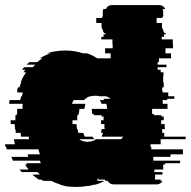

<svg xmlns="http://www.w3.org/2000/svg" viewBox="-30 -730 755 760"><path d="M606 -159H566V-149H569V-139H694V-119H645V-109H577V-94H683V-84H624V-79H616V-59H581V-49H613V-39H584V-27Q584 -25 583.5 -23Q583 -21 583 -19H607Q607 -18 605 -14H613Q606 0 590 0H420Q405 0 396 -14H388L385 -19H361Q360 -21 360 -24L352 -19H361L353 -14H384Q368 -5 348 1H343Q338 2 332.5 3.5Q327 5 322 6H317Q306 8 294.5 9Q283 10 271 10Q258 10 246 9Q234 8 223 6H228Q223 5 217 3.5Q211 2 206 1H211Q190 -5 173 -14H142L133 -19H124Q117 -24 110.5 -28.5Q104 -33 98 -39H128L118 -49H56L47 -59H83Q75 -69 69 -79H77L74 -84H132Q130 -89 127 -94H21L15 -109H82L79 -119H128L122 -139H-3L-6 -149H-8Q-10 -155 -10 -159H29Q28 -164 27 -169Q26 -174 25 -179H85Q84 -181 84 -184Q84 -187 84 -189H53Q53 -193 52.5 -196.5Q52 -200 52 -204H32Q32 -208 32 -211.5Q32 -215 31 -219H29V-224Q29 -228 28.5 -231.5Q28 -235 28 -239H13Q12 -243 12 -246.5Q12 -250 12 -254H31V-274H36V-279H38V-299H59V-300Q59 -305 59 -310Q59 -315 60 -319H6Q7 -323 7 -326.5Q7 -330 8 -334H50V-339H52Q53 -341 53 -344Q53 -347 54 -349H57L60 -364H38L40 -369H37Q38 -373 39 -376.5Q40 -380 41 -384H47Q49 -389 50.5 -394.5Q52 -400 54 -404H52L54 -409Q56 -414 58.5 -419.5Q61 -425 64 -429L73 -444H63L70 -454H57Q61 -458 65 -464H100Q102 -466 104.5 -469Q107 -472 110 -474H75Q82 -481 86 -484H117Q128 -493 138 -499H127Q147 -511 170 -519H155Q191 -530 228 -530Q266 -530 299 -519H314Q336 -512 355 -499H408V-519H386V-539H416V-554H415V-574H371V-584H380V-594H387V-599H381V-604H378V-609H377V-614H374V-619H372V-639H351V-659H374V-664H377V-684Q377 -688 379 -694H389Q396 -710 414 -710H599Q617 -710 624 -694H613Q616 -690 616 -683V-664H613V-659H590V-639H611V-619H613V-614H616V-609H617V-604H620V-599H626V-594H619V-584H610V-574H654V-554H655V-539H625V-519H647V-499H599V-484H594V-474H629V-464H594V-454H606V-444H617V-429H616V-404H618V-384H612V-369H614V-364H636V-349H660V-339H632V-334H614V-319H633V-299H572V-279H579V-274H609V-269H618V-254H608V-239H622V-224H623V-219H612V-204H620V-189H705V-179H606ZM336 -189Q338 -186 340 -183.5Q342 -181 344 -179H284Q296 -169 317 -169Q337 -169 350 -179H449Q451 -181 453.5 -183.5Q456 -186 457 -189H372Q375 -195 378 -204H370Q371 -208 371.5 -211.5Q372 -215 372 -219H384V-224H383V-227Q383 -230 383 -233Q383 -236 384 -239H370V-254H380V-269H372V-274H341V-279H335Q334 -284 334 -289Q334 -294 333 -299H394V-301Q393 -312 391 -319H372Q369 -329 365 -334H383Q382 -336 379 -339H407Q400 -346 389 -349H365Q361 -350 356.5 -350.5Q352 -351 347 -351Q342 -351 338 -350.5Q334 -350 330 -349H327Q316 -346 309 -339H307Q306 -337 303 -334H262Q258 -329 255 -319H308Q307 -315 306 -309.5Q305 -304 304 -299H284V-293Q283 -290 283 -286.5Q283 -283 282 -279H280V-274H276V-269Q275 -262 276 -254H257V-239H273Q273 -236 273 -233Q273 -230 274 -227V-224Q275 -222 275 -219H277L280 -204H300Q302 -195 306 -189Z"/></svg>

Font: Rubik Glitch
Style: Regular
Weight: 400
Designer: Hubert and Fischer, NaN
Foundry: Hubert and Fischer, NaN
Version: Version 2.200